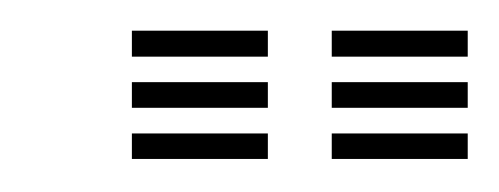

<svg xmlns="http://www.w3.org/2000/svg" viewBox="-20 -746 317 122"><path d="M190.8 -710V-726.5H277.2V-710ZM63.8 -710V-726.5H150.2V-710ZM63.8 -677.5V-693.8H150.2V-677.5ZM190.8 -677.5V-693.8H277.2V-677.5ZM63.8 -645V-661.2H150.2V-645ZM190.8 -645V-661.2H277.2V-645Z"/></svg>

Font: Big Shoulders Inline Text SemiBold
Style: Regular
Weight: 600
Designer: Patric King
Foundry: XO Type Co
Version: Version 1.000